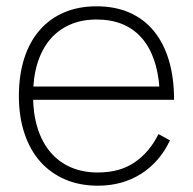

<svg xmlns="http://www.w3.org/2000/svg" viewBox="-20 -575 613 610"><path d="M291 -27Q243 -27 205 -43.5Q167 -60 140.2 -91.5Q113.5 -123 99.2 -168.5Q85 -214 85 -271.5Q85 -328.5 98.8 -373.2Q112.5 -418 138.5 -449Q164.5 -480 202 -496.5Q239.5 -513 287 -513Q377.5 -513 428.8 -456Q480 -399 487 -290.5V-258H533Q533 -328.5 516.5 -383.5Q500 -438.5 468.5 -476.8Q437 -515 391.2 -535Q345.5 -555 287 -555Q229.5 -555 183.8 -535.5Q138 -516 106 -479.2Q74 -442.5 57 -389.5Q40 -336.5 40 -270Q40 -204 57.8 -151Q75.5 -98 108.2 -61.2Q141 -24.5 187.2 -4.8Q233.5 15 291 15Q330 15 364.2 5.5Q398.5 -4 427.5 -22.2Q456.5 -40.5 480 -67.2Q503.5 -94 520 -129L483.5 -149Q455.5 -92 408.2 -59.5Q361 -27 291 -27ZM519 -300H78.5L77.5 -258H533Z"/></svg>

Font: Vela Sans GX ExtLt
Style: Regular
Weight: 200
Designer: Principal design: Mikhail Sharanda - project Manrope.
Design modification: Ravid Balaliev
Foundry: Mikhail Sharanda
Version: Version 1.001